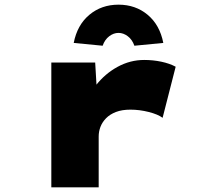

<svg xmlns="http://www.w3.org/2000/svg" viewBox="-20 -803 893 823"><path d="M200 0V-535H388L400 -331L335 -325Q352 -387 391 -437Q430 -487 484 -516.5Q538 -546 598 -546Q636 -546 671.5 -538.5Q707 -531 733 -517L677 -298Q657 -313 617.5 -323Q578 -333 539 -333Q503 -333 477 -323Q451 -313 434.5 -296Q418 -279 410.5 -259Q403 -239 403 -218V0ZM420 -607 296 -619Q311 -696 363 -739.5Q415 -783 488 -783Q561 -783 613 -739.5Q665 -696 680 -619L556 -607Q547 -633 528 -647.5Q509 -662 488 -662Q467 -662 448 -647.5Q429 -633 420 -607Z"/></svg>

Font: Lexend Zetta Black
Style: Regular
Weight: 900
Designer: Bonnie Shaver-Troup, Thomas Jockin
Foundry: Lexend
Version: Version 1.007